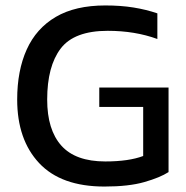

<svg xmlns="http://www.w3.org/2000/svg" viewBox="-20 -674 681 704"><path d="M363 10Q204 10 123.5 -76Q43 -162 43 -309Q43 -415 78 -492.5Q113 -570 184.5 -612Q256 -654 366 -654Q423 -654 469.5 -646.5Q516 -639 557 -625V-531Q475 -561 375 -561Q252 -561 202.5 -496Q153 -431 153 -309Q153 -198 205 -140Q257 -82 366 -82Q452 -82 505 -102V-282H344V-353H598V-43Q567 -23 509.5 -6.5Q452 10 363 10Z"/></svg>

Font: Kanit
Style: Regular
Weight: 400
Designer: Katatrad Team
Foundry: CadsonDemak
Version: Version 2.000; ttfautohint (v1.8.3)